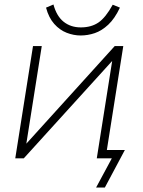

<svg xmlns="http://www.w3.org/2000/svg" viewBox="-20 -705 639 855"><path d="M408 130 478 0H411L417 -37H536L447 130ZM48 0 127 -500H166L92 -32L69 -34L491 -500H529L450 0H411L485 -468L509 -466L86 0ZM339 -547Q308 -547 277 -559Q246 -571 221.5 -598.5Q197 -626 185 -671L218 -685Q232 -633 263.5 -608Q295 -583 340 -583Q386 -583 418 -604.5Q450 -626 482 -684L514 -671Q491 -622 462 -595Q433 -568 402 -557.5Q371 -547 339 -547Z"/></svg>

Font: Mulish ExtraLight
Style: Italic
Weight: 200
Italic angle: -9°
Designer: Vernon Adams
Foundry: Vernon Adams
Version: Version 3.603